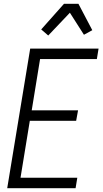

<svg xmlns="http://www.w3.org/2000/svg" viewBox="-20 -991 540 1011"><path d="M18 0 139 -735H499L490 -680H191L147 -410H391L381 -355H137L88 -55H387L378 0ZM234 -804 197 -836 317 -971H393L466 -832L422 -808L348 -924Z"/></svg>

Font: Iosevka Light Oblique
Style: Regular
Weight: 300
Italic angle: -9°
Monospace: yes
Designer: Belleve Invis
Foundry: Belleve Invis
Version: Version 32.5.0; ttfautohint (v1.8.4)